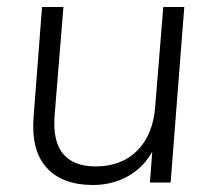

<svg xmlns="http://www.w3.org/2000/svg" viewBox="-20 -521 609 548"><path d="M245 7Q158 7 113 -42.5Q68 -92 76 -189L100 -501H161L136 -193Q130 -118 160 -82Q190 -46 253 -46Q327 -46 372 -91.5Q417 -137 423 -217L446 -501H506L467 0H408L416 -108L429 -120Q407 -59 358 -26Q309 7 245 7Z"/></svg>

Font: Muli Light
Style: Italic
Weight: 300
Italic angle: -4.541°
Designer: Vernon Adams
Foundry: Vernon Adams
Version: Version 2.100; ttfautohint (v1.8.1.43-b0c9)